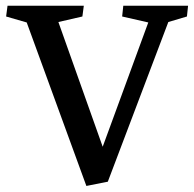

<svg xmlns="http://www.w3.org/2000/svg" viewBox="-20 -627 667 660"><path d="M276.9 12.2 71.8 -549.8 1 -570.3 5.9 -607.4H268.1L263.2 -570.3L180.7 -551.3L333 -122.6L489.7 -549.8L399.9 -570.3L403.8 -607.4H626.5L622.6 -570.3L558.6 -551.3L350.6 -2.4Z"/></svg>

Font: Neuton
Style: Regular
Weight: 400
Designer: Brian M Zick
Version: Version 1.3